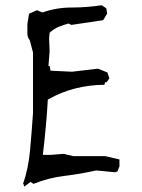

<svg xmlns="http://www.w3.org/2000/svg" viewBox="-20 -702 543 733"><path d="M368.2 -682.1Q311 -673.3 253.2 -673.3Q195.3 -673.3 141.6 -654.3L121.1 -663.1L90.8 -649.4L84.5 -609.9V-575.2Q84.5 -559.1 93.8 -547.9L106 -501.5V-270.5V-270Q101.1 -198.7 94.7 -127.9Q88.4 -58.6 67.9 0.5H69.8L72.3 10.7L84.5 1.5L96.7 -7.3L107.9 0Q164.1 -22.9 225.1 -30.3Q286.1 -37.6 347.2 -51.3L418.5 -44.4L428.2 -47.4L436 -66.4V-93.3L381.3 -106H259.3L223.1 -114.7L173.8 -110.8H143.6Q157.2 -225.1 162.6 -321.8Q215.3 -351.6 268.8 -364.7Q322.3 -377.9 378.4 -378.4L381.3 -388.2H387.2L397.5 -402.8L390.1 -425.3L354 -439.9L254.9 -428.2L172.9 -432.1L169.9 -449.7H165L169.4 -506.8L167.5 -554.7L169.4 -577.1Q187 -592.8 204.6 -599.9Q222.2 -606.9 241.7 -612.3L252.4 -606.9L374 -625L389.2 -650.4L385.7 -670.4Z"/></svg>

Font: Bakudai
Style: Light
Weight: 300
Version: Version 1.48